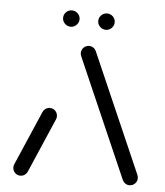

<svg xmlns="http://www.w3.org/2000/svg" viewBox="-49 -693 631 736"><g transform="rotate(5 266.5 -324.5)"><path d="M56.3 0Q44.1 0 35.6 -8.7Q27 -17.4 27 -29.6Q27 -36.7 29.6 -41.9L120 -251.1Q123.7 -258.9 130.9 -263.7Q138.1 -268.5 147 -268.5Q159.3 -268.5 167.8 -259.8Q176.3 -251.1 176.3 -238.9Q176.3 -231.9 173.7 -226.7L83.3 -17.4Q79.6 -9.6 72.4 -4.8Q65.2 0 56.3 0ZM505.9 -29.6Q505.9 -17.4 497.2 -8.7Q488.5 0 476.3 0Q467.4 0 460.4 -4.6Q453.3 -9.3 449.6 -17L248.9 -476.7Q246.3 -483.3 246.3 -488.9Q246.3 -501.1 255 -509.8Q263.7 -518.5 275.9 -518.5Q284.8 -518.5 291.9 -513.9Q298.9 -509.3 302.6 -501.5L503.3 -41.9Q505.9 -35.6 505.9 -29.6ZM302.2 -617Q302.2 -630 311.7 -639.3Q321.1 -648.5 334.1 -648.5Q347 -648.5 356.3 -639.3Q365.6 -630 365.6 -617Q365.6 -604.4 356.3 -595Q347 -585.6 334.1 -585.6Q321.1 -585.6 311.7 -594.8Q302.2 -604.1 302.2 -617ZM167 -617Q167 -630 176.3 -639.3Q185.6 -648.5 198.5 -648.5Q211.5 -648.5 220.9 -639.3Q230.4 -630 230.4 -617Q230.4 -604.4 220.9 -595Q211.5 -585.6 198.9 -585.6Q185.9 -585.6 176.5 -594.8Q167 -604.1 167 -617Z"/></g></svg>

Font: 26F Galaxy Sans Medium
Style: Regular
Weight: 500
Designer: C₂₉H₂₅N₃O₅
Version: Version 1.100